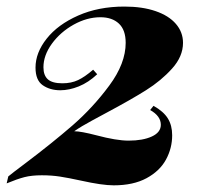

<svg xmlns="http://www.w3.org/2000/svg" viewBox="-47 -553 623 579"><path d="M504.9 -423.8Q504.9 -382.8 471.9 -346.2Q439 -309.6 393.1 -280.8Q347.2 -252 274.9 -213.4Q264.2 -207.5 231 -189.7Q197.8 -171.9 176.8 -157.2Q196.8 -157.2 243.7 -145Q304.2 -128.9 340.8 -128.9Q383.8 -128.9 410.9 -141.4Q438 -153.8 438 -176.8Q438 -203.1 405.8 -221.2L416 -233.9Q446.3 -216.8 459.2 -195.8Q472.2 -174.8 472.2 -145Q472.2 -106 453.4 -71.5Q434.6 -37.1 394.8 -15.6Q355 5.9 295.9 5.9Q261.2 5.9 197.3 -8.3Q159.2 -16.6 133.8 -20.5Q108.4 -24.4 79.1 -24.4Q48.3 -24.4 26.6 -18.8Q4.9 -13.2 -26.9 0L-22 -21Q-10.3 -30.8 28.8 -60.1Q110.4 -121.6 171.9 -175Q233.4 -228.5 282.7 -295.2Q332 -361.8 332 -423.8Q332 -462.9 311.5 -481.9Q291 -501 255.9 -501Q215.3 -501 175.3 -478.8Q135.3 -456.5 109.6 -421.4Q84 -386.2 84 -350.1Q84 -325.7 97.4 -313.7Q110.8 -301.8 141.1 -301.8Q168 -301.8 188.5 -311.5Q209 -321.3 233.9 -342.8L246.1 -329.1Q219.7 -304.2 190.7 -292.5Q161.6 -280.8 134.8 -280.8Q104 -280.8 82 -295.9Q60.1 -311 60.1 -349.1Q60.1 -394 93.8 -436.5Q127.4 -479 188.7 -506.1Q250 -533.2 328.1 -533.2Q382.3 -533.2 422.1 -519.5Q461.9 -505.9 483.4 -481Q504.9 -456.1 504.9 -423.8Z"/></svg>

Font: TypoPRO Playfair Display SC
Style: Italic
Weight: 900
Italic angle: -14°
Designer: Claus Eggers Sørensen
Foundry: Claus Eggers Sørensen
Version: Version 1.004;PS 001.004;hotconv 1.0.70;makeotf.lib2.5.58329